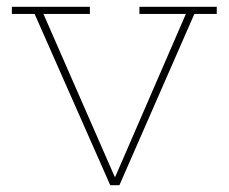

<svg xmlns="http://www.w3.org/2000/svg" viewBox="-20 -546 674 566"><path d="M391 -526H619V-505H553L332 0H305L82 -505H15V-526H245V-505H108L329 0L305 -25H330L309 0L528 -505H391Z"/></svg>

Font: Hepta Slab ExtraLight
Style: Regular
Weight: 200
Designer: Michael LaGattuta
Foundry: Michael LaGattuta
Version: Version 1.100